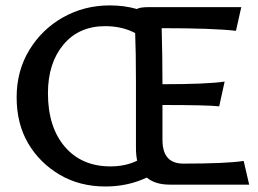

<svg xmlns="http://www.w3.org/2000/svg" viewBox="-20 -677 945 704"><path d="M366.7 6.8Q272 6.8 198.5 -36.6Q125 -80.1 83 -151.9Q41 -223.6 41 -320.3Q41 -417 87.4 -493.4Q133.8 -569.8 211.4 -613.5Q289.1 -657.2 382.8 -657.2Q435.5 -657.2 481.9 -644Q492.7 -650.9 526.9 -650.9H864.7L845.2 -564Q760.7 -573.7 572.8 -573.7Q575.7 -470.7 575.7 -368.2Q740.7 -368.2 803.7 -377.9L783.7 -287.1Q740.7 -292 575.7 -292V-164.1Q575.7 -77.1 651.9 -77.1Q810.1 -77.1 873.5 -86.9L893.6 0H603Q548.8 0 518.1 -25.9Q448.7 6.8 366.7 6.8ZM384.8 -66.9Q440.4 -66.9 482.9 -87.9Q478.5 -108.9 478.5 -134.8V-375.5Q478.5 -485.4 475.6 -555.7Q427.7 -581.1 365.7 -581.1Q269 -581.1 212.4 -513.2Q155.8 -445.3 155.8 -335.4Q155.8 -211.4 217.5 -139.2Q279.3 -66.9 384.8 -66.9Z"/></svg>

Font: Bainsley
Style: Regular
Weight: 400
Designer: Paul James MIller
Foundry: High-Logic / Made with FontCreator
Version: Version 1.411;March 28, 2021;FontCreator 13.0.0.2683 64-bit